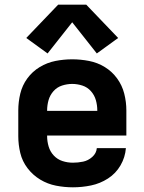

<svg xmlns="http://www.w3.org/2000/svg" viewBox="-20 -791 616 819"><path d="M291 8Q330 8 368.5 0Q407 -8 440.5 -29.5Q474 -51 494 -85.5Q514 -120 517 -159H393Q391 -137 373.5 -121.5Q356 -106 334.5 -101.5Q313 -97 291 -97Q268 -97 246.5 -104Q225 -111 209.5 -127.5Q194 -144 187.5 -166Q181 -188 181 -210V-213H519V-320Q519 -356 510 -391.5Q501 -427 479.5 -456.5Q458 -486 427 -505Q396 -524 360 -531Q324 -538 288 -538Q252 -538 216.5 -531Q181 -524 149.5 -505Q118 -486 96.5 -456.5Q75 -427 66.5 -391.5Q58 -356 58 -320V-210Q58 -174 66.5 -138.5Q75 -103 97.5 -73.5Q120 -44 151.5 -25Q183 -6 219 1Q255 8 291 8ZM181 -318V-320Q181 -342 187 -363.5Q193 -385 208 -402Q223 -419 244.5 -426Q266 -433 288 -433Q310 -433 331.5 -426Q353 -419 368 -402Q383 -385 389 -363.5Q395 -342 395 -320V-318ZM183 -563 288 -696 393 -563 484 -629 348 -771H228L92 -629Z"/></svg>

Font: Iosevka Sparkle
Style: Bold
Weight: 700
Designer: Belleve Invis
Foundry: Belleve Invis
Version: Version 4.5.0; ttfautohint (v1.8.3)